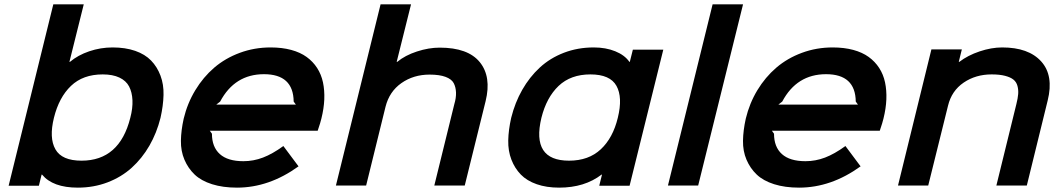

<svg xmlns="http://www.w3.org/2000/svg" viewBox="-20 -860 4932 890"><path d="M584 -314Q595.7 -358.4 594 -395.5Q592.3 -432.6 578.4 -459.2Q564.5 -485.8 533.4 -500.5Q502.4 -515.1 456.1 -515.1Q364.7 -515.1 309.1 -461.9Q253.4 -408.7 230 -314Q207 -220.7 236.8 -168Q266.6 -115.2 357.9 -115.2Q534.2 -115.2 584 -314ZM724.1 -314Q706.5 -243.7 672.6 -184.8Q638.7 -126 590.6 -82.5Q542.5 -39.1 478.3 -14.6Q414.1 9.8 340.8 9.8Q224.6 9.8 174.8 -50.8H172.9L160.2 1H20L227.1 -839.8H368.2L301.8 -573.2H304.2Q341.3 -604.5 393.8 -622.3Q446.3 -640.1 502 -640.1Q561 -640.1 606.7 -624.3Q652.3 -608.4 680.4 -579.3Q708.5 -550.3 723.9 -509.5Q739.3 -468.8 738 -419.7Q736.8 -370.6 724.1 -314Z M982.4 -375H1351.6L1341.3 -389.2Q1339.8 -516.1 1203.6 -516.1Q1067.9 -516.1 1000.5 -389.2ZM1469.7 -310.1Q1466.3 -294.4 1452.6 -253.9H952.6L962.4 -240.2Q962.4 -178.7 999 -145.8Q1035.6 -112.8 1108.4 -112.8Q1154.8 -112.8 1199 -129.6Q1243.2 -146.5 1293.5 -183.1L1363.8 -88.9Q1227.1 9.8 1078.6 9.8Q1013.2 9.8 962.9 -6.1Q912.6 -22 882.3 -50.8Q852.1 -79.6 835 -119.6Q817.9 -159.7 818.6 -207.5Q819.3 -255.4 831.5 -310.1Q848.6 -381.3 885.3 -441.9Q921.9 -502.4 973.1 -546.4Q1024.4 -590.3 1091.8 -615.2Q1159.2 -640.1 1234.4 -640.1Q1287.1 -640.1 1329.6 -628.7Q1372.1 -617.2 1401.4 -595.9Q1430.7 -574.7 1450 -544.9Q1469.2 -515.1 1477.1 -478.3Q1484.9 -441.4 1483.2 -399.2Q1481.4 -356.9 1469.7 -310.1Z M2231 -391.1 2134.3 0H1993.2L2085.9 -377Q2094.7 -406.2 2093.8 -431.4Q2092.8 -456.5 2083 -474.9Q2073.2 -493.2 2045.2 -503.7Q2017.1 -514.2 1971.2 -514.2Q1897 -514.2 1840.8 -474.9Q1784.7 -435.5 1767.1 -365.2L1677.2 0H1537.1L1744.1 -839.8H1885.3L1818.8 -573.2H1821.3Q1857.9 -603.5 1912.6 -621.3Q1967.3 -639.2 2018.1 -639.2Q2149.4 -639.2 2204.1 -571.8Q2258.8 -504.4 2231 -391.1Z M2843.8 -314Q2867.2 -408.7 2837.6 -461.9Q2808.1 -515.1 2716.8 -515.1Q2625.5 -515.1 2569.3 -461.7Q2513.2 -408.2 2489.7 -314Q2441.9 -115.2 2617.7 -115.2Q2708.5 -115.2 2764.9 -168Q2821.3 -220.7 2843.8 -314ZM3054.7 -629.9 2898.4 1H2757.8L2770.5 -50.8H2768.6Q2689.9 9.8 2571.8 9.8Q2513.2 9.8 2467.8 -6.1Q2422.4 -22 2394.3 -50.8Q2366.2 -79.6 2350.6 -119.9Q2335 -160.2 2335.9 -209Q2336.9 -257.8 2349.6 -314Q2367.2 -384.8 2400.9 -443.8Q2434.6 -502.9 2482.2 -546.9Q2529.8 -590.8 2594 -615.5Q2658.2 -640.1 2732.4 -640.1Q2788.1 -640.1 2832 -622.3Q2876 -604.5 2897.5 -573.2H2899.4L2913.6 -629.9Z M3424.3 -839.8 3216.3 0H3076.2L3283.2 -839.8Z M3587.9 -375H3957L3946.8 -389.2Q3945.3 -516.1 3809.1 -516.1Q3673.3 -516.1 3606 -389.2ZM4075.2 -310.1Q4071.8 -294.4 4058.1 -253.9H3558.1L3567.9 -240.2Q3567.9 -178.7 3604.5 -145.8Q3641.1 -112.8 3713.9 -112.8Q3760.3 -112.8 3804.4 -129.6Q3848.6 -146.5 3898.9 -183.1L3969.2 -88.9Q3832.5 9.8 3684.1 9.8Q3618.7 9.8 3568.4 -6.1Q3518.1 -22 3487.8 -50.8Q3457.5 -79.6 3440.4 -119.6Q3423.3 -159.7 3424.1 -207.5Q3424.8 -255.4 3437 -310.1Q3454.1 -381.3 3490.7 -441.9Q3527.3 -502.4 3578.6 -546.4Q3629.9 -590.3 3697.3 -615.2Q3764.6 -640.1 3839.8 -640.1Q3892.6 -640.1 3935.1 -628.7Q3977.5 -617.2 4006.8 -595.9Q4036.1 -574.7 4055.4 -544.9Q4074.7 -515.1 4082.5 -478.3Q4090.3 -441.4 4088.6 -399.2Q4086.9 -356.9 4075.2 -310.1Z M4836.4 -394 4739.7 0H4598.6L4691.4 -377.9Q4698.2 -404.8 4699.7 -424.3Q4701.2 -443.8 4696.3 -461.9Q4691.4 -480 4677.7 -491Q4664.1 -502 4638.9 -508.5Q4613.8 -515.1 4576.7 -515.1Q4502.9 -515.1 4447 -477.1Q4391.1 -439 4374.5 -370.1L4282.7 0H4142.6L4297.4 -630.9H4438.5L4424.3 -573.2H4426.8Q4466.3 -603.5 4521 -621.8Q4575.7 -640.1 4625.5 -640.1Q4748 -640.1 4806.6 -575Q4865.2 -509.8 4836.4 -394Z"/></svg>

Font: Sinkin Sans 600 SemiBold Italic
Style: Regular
Weight: 600
Italic angle: -112°
Designer: Keith Bates
Foundry: K-Type
Version: Sinkin Sans (version 1.0)  by Keith Bates   •   © 2014   www